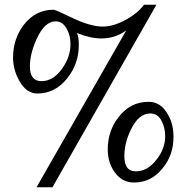

<svg xmlns="http://www.w3.org/2000/svg" viewBox="-20 -758 783 809"><path d="M277 -571Q277 -607 263 -633Q246 -668 214 -668Q168 -668 134 -593Q106 -531 106 -478Q106 -416 155 -416Q204 -416 242 -469Q277 -519 277 -571ZM676 -184Q676 -218 662 -246Q646 -280 613 -280Q564 -280 531 -211Q504 -155 504 -100Q504 -36 552 -36Q602 -36 640 -86Q676 -132 676 -184ZM639 -738 201 31H134L512 -630Q466 -596 407 -596Q361 -596 304 -619Q312 -605 312 -568Q312 -490 264 -429Q213 -364 137 -364Q91 -364 61 -418Q35 -465 35 -515Q35 -594 80 -653Q129 -717 206 -717Q214 -717 288 -681Q363 -646 413 -646Q457 -646 509 -674Q559 -701 587 -738ZM711 -181Q711 -105 666 -50Q618 11 545 11Q493 11 462 -34Q434 -74 434 -128Q434 -207 480 -265Q529 -329 606 -329Q657 -329 686 -278Q711 -238 711 -181Z"/></svg>

Font: Ekushey Amar Bangla
Style: Regular
Weight: 400
Designer: Al Mamun Sumon
Foundry: Al Mamun Sumon
Version: Version 1.0